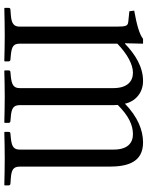

<svg xmlns="http://www.w3.org/2000/svg" viewBox="86 -774 699 912"><g transform="rotate(-90 436.0 -317.5)"><path d="M766 -116V-574C766 -602 781 -613 821 -616L847 -618C852 -618 855 -621 855 -626V-645L853 -647C804 -646 775 -645 725 -645C677 -645 653 -646 603 -647L601 -645V-626C601 -621 605 -618 609 -618L631 -616C671 -612 685 -604 685 -574V-110C634 -61 585 -36 547 -36C506 -36 474 -63 474 -129V-574C474 -602 489 -612 529 -616L550 -618C555 -618 558 -621 558 -626V-645L556 -647C507 -646 481 -645 433 -645C385 -645 361 -646 311 -647L309 -645V-626C309 -621 313 -618 317 -618L339 -616C377 -613 393 -604 393 -574V-149C393 -134 393 -122 394 -108C342 -56 298 -36 255 -36C214 -36 182 -61 182 -127V-574C182 -602 196 -612 237 -616L258 -618C263 -618 266 -621 266 -626V-645L264 -647C215 -646 189 -645 141 -645C91 -645 64 -646 14 -647L12 -645V-626C12 -621 16 -618 20 -618L47 -616C86 -613 101 -604 101 -574V-150C101 -61 122 12 216 12C275 12 338 -14 400 -74C410 -27 449 12 508 12C575 12 634 -25 685 -74L687 -73L685 12H708C730 -6 780 -19 842 -30L839 -53L791 -58C770 -60 766 -66 766 -116Z"/></g></svg>

Font: Libertinus Math
Style: Regular
Weight: 400
Designer: Philipp H. Poll, Khaled Hosny
Foundry: Caleb Maclennan
Version: Version 7.050;RELEASE